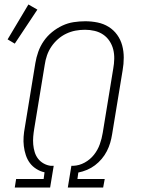

<svg xmlns="http://www.w3.org/2000/svg" viewBox="-20 -838 640 858"><path d="M46 0 52 -38H175L179 -68Q160 -72 142.5 -83Q125 -94 113.5 -109.5Q102 -125 95.5 -144.5Q89 -164 86.5 -185Q84 -206 85.5 -227Q87 -248 91 -269L138 -556Q142 -581 151 -606.5Q160 -632 175.5 -654.5Q191 -677 212.5 -694.5Q234 -712 258.5 -723.5Q283 -735 309 -739Q335 -743 361 -743Q389 -743 416 -737.5Q443 -732 465.5 -718Q488 -704 503.5 -682.5Q519 -661 526 -635Q533 -609 533 -580.5Q533 -552 528 -524L481 -238Q478 -219 472.5 -200Q467 -181 457.5 -162.5Q448 -144 434.5 -128Q421 -112 404.5 -99.5Q388 -87 369 -79Q350 -71 330 -67L326 -38H448L441 0H283L299 -97H307Q334 -98 358.5 -111.5Q383 -125 400 -146.5Q417 -168 426 -193.5Q435 -219 439 -244L486 -531Q490 -553 490.5 -575Q491 -597 486 -617Q481 -637 469.5 -654.5Q458 -672 441 -683.5Q424 -695 403 -700Q382 -705 360 -705Q338 -705 317 -701Q296 -697 276 -687.5Q256 -678 239 -663Q222 -648 209.5 -629.5Q197 -611 190 -590.5Q183 -570 180 -549L133 -263Q130 -245 128.5 -227.5Q127 -210 128.5 -192.5Q130 -175 135 -158.5Q140 -142 150 -129Q160 -116 175 -107.5Q190 -99 207 -97H220L204 0ZM46 -643 14 -662 107 -818 147 -795Z"/></svg>

Font: Iosevka Slab XLtEx
Style: Italic
Weight: 200
Width: 7
Italic angle: -9°
Monospace: yes
Designer: Belleve Invis
Foundry: Belleve Invis
Version: Version 11.1.0; ttfautohint (v1.8.3)